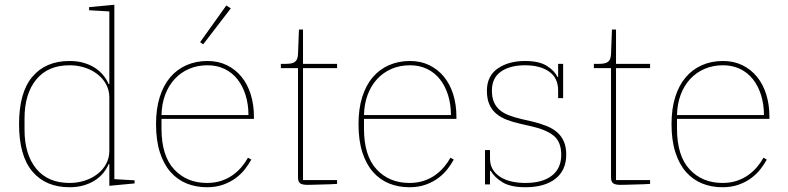

<svg xmlns="http://www.w3.org/2000/svg" viewBox="-20 -774 3310 806"><path d="M272 12Q172 12 116 -54Q60 -120 60 -253Q60 -386 116 -452Q172 -518 272 -518Q305 -518 332 -510Q359 -502 379.5 -488.5Q400 -475 414 -457.5Q428 -440 436 -421H439V-726L354 -731V-744L460 -754V-22L545 -17V-4L439 6V-85H436Q428 -66 414 -48.5Q400 -31 379.5 -17.5Q359 -4 332 4Q305 12 272 12ZM272 -6Q305 -6 335 -15.5Q365 -25 388.5 -43Q412 -61 425.5 -86Q439 -111 439 -141V-365Q439 -395 425.5 -420Q412 -445 388.5 -463Q365 -481 335 -490.5Q305 -500 272 -500Q181 -500 132 -440Q83 -380 83 -277V-229Q83 -126 132 -66Q181 -6 272 -6Z M849 12Q802 12 763 -4Q724 -20 695.5 -52.5Q667 -85 651 -135Q635 -185 635 -253Q635 -317 650.5 -366.5Q666 -416 694.5 -449.5Q723 -483 763 -500.5Q803 -518 851 -518Q896 -518 932 -500.5Q968 -483 993.5 -452Q1019 -421 1032.5 -378Q1046 -335 1046 -284V-275H658V-234Q658 -120 711 -63Q764 -6 849 -6Q882 -6 909 -15Q936 -24 957 -39Q978 -54 994 -73Q1010 -92 1021 -112L1035 -104Q1024 -84 1008 -63.5Q992 -43 969 -26Q946 -9 916 1.5Q886 12 849 12ZM1023 -291Q1023 -336 1011 -374.5Q999 -413 977 -441Q955 -469 923 -484.5Q891 -500 851 -500Q809 -500 774 -485Q739 -470 713.5 -442.5Q688 -415 673.5 -376.5Q659 -338 658 -291ZM820 -597 930 -751 949 -739 833 -588Z M1271 2Q1248 2 1239.5 -5Q1231 -12 1231 -29V-488H1159V-506H1182Q1208 -506 1219 -515Q1230 -524 1231 -547L1235 -650H1252V-506H1395V-488H1252V-18H1395V-2Q1384 -1 1367 -0.5Q1350 0 1332 0.5Q1314 1 1297.5 1.5Q1281 2 1271 2Z M1699 12Q1652 12 1613 -4Q1574 -20 1545.5 -52.5Q1517 -85 1501 -135Q1485 -185 1485 -253Q1485 -317 1500.5 -366.5Q1516 -416 1544.5 -449.5Q1573 -483 1613 -500.5Q1653 -518 1701 -518Q1746 -518 1782 -500.5Q1818 -483 1843.5 -452Q1869 -421 1882.5 -378Q1896 -335 1896 -284V-275H1508V-234Q1508 -120 1561 -63Q1614 -6 1699 -6Q1732 -6 1759 -15Q1786 -24 1807 -39Q1828 -54 1844 -73Q1860 -92 1871 -112L1885 -104Q1874 -84 1858 -63.5Q1842 -43 1819 -26Q1796 -9 1766 1.5Q1736 12 1699 12ZM1873 -291Q1873 -336 1861 -374.5Q1849 -413 1827 -441Q1805 -469 1773 -484.5Q1741 -500 1701 -500Q1659 -500 1624 -485Q1589 -470 1563.5 -442.5Q1538 -415 1523.5 -376.5Q1509 -338 1508 -291Z M2186 12Q2124 12 2090 -8.5Q2056 -29 2040 -57H2037V0H2016V-144H2037V-109Q2037 -82 2048.5 -63Q2060 -44 2080.5 -31Q2101 -18 2128 -12Q2155 -6 2186 -6Q2257 -6 2296.5 -36.5Q2336 -67 2336 -124Q2336 -179 2304 -204.5Q2272 -230 2210 -244L2166 -254Q2134 -261 2108 -271Q2082 -281 2063 -297Q2044 -313 2034 -336.5Q2024 -360 2024 -393Q2024 -455 2069.5 -486.5Q2115 -518 2184 -518Q2243 -518 2275.5 -497.5Q2308 -477 2320 -451H2323V-506H2344V-362H2323V-394Q2323 -447 2285 -473.5Q2247 -500 2184 -500Q2121 -500 2083 -473.5Q2045 -447 2045 -394Q2045 -365 2053.5 -345.5Q2062 -326 2077.5 -312.5Q2093 -299 2116.5 -290Q2140 -281 2170 -274L2214 -264Q2247 -256 2273.5 -245.5Q2300 -235 2318.5 -219Q2337 -203 2347 -180Q2357 -157 2357 -125Q2357 -59 2311.5 -23.5Q2266 12 2186 12Z M2585 2Q2562 2 2553.5 -5Q2545 -12 2545 -29V-488H2473V-506H2496Q2522 -506 2533 -515Q2544 -524 2545 -547L2549 -650H2566V-506H2709V-488H2566V-18H2709V-2Q2698 -1 2681 -0.5Q2664 0 2646 0.5Q2628 1 2611.5 1.5Q2595 2 2585 2Z M3013 12Q2966 12 2927 -4Q2888 -20 2859.5 -52.5Q2831 -85 2815 -135Q2799 -185 2799 -253Q2799 -317 2814.5 -366.5Q2830 -416 2858.5 -449.5Q2887 -483 2927 -500.5Q2967 -518 3015 -518Q3060 -518 3096 -500.5Q3132 -483 3157.5 -452Q3183 -421 3196.5 -378Q3210 -335 3210 -284V-275H2822V-234Q2822 -120 2875 -63Q2928 -6 3013 -6Q3046 -6 3073 -15Q3100 -24 3121 -39Q3142 -54 3158 -73Q3174 -92 3185 -112L3199 -104Q3188 -84 3172 -63.5Q3156 -43 3133 -26Q3110 -9 3080 1.5Q3050 12 3013 12ZM3187 -291Q3187 -336 3175 -374.5Q3163 -413 3141 -441Q3119 -469 3087 -484.5Q3055 -500 3015 -500Q2973 -500 2938 -485Q2903 -470 2877.5 -442.5Q2852 -415 2837.5 -376.5Q2823 -338 2822 -291Z"/></svg>

Font: IBM Plex Serif Thin
Style: Regular
Weight: 100
Designer: Mike Abbink, Paul van der Laan, Pieter van Rosmalen
Foundry: Bold Monday
Version: Version 3.001